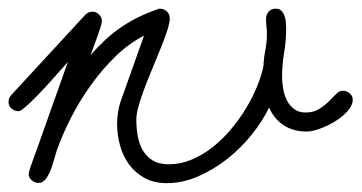

<svg xmlns="http://www.w3.org/2000/svg" viewBox="-62 -409 825 438"><path d="M-19.5 -155.3Q-28.3 -155.3 -35.4 -161.1Q-42.5 -167 -42.5 -176.3Q-42.5 -185.1 -36.6 -191.9L132.8 -375.5Q139.6 -382.3 149.4 -382.3Q157.7 -382.3 164.1 -375.7Q170.4 -369.1 170.4 -360.8Q170.4 -356.9 167 -346.2Q163.6 -335.4 159.2 -323Q154.8 -310.5 150.4 -299.3Q146 -288.1 144.5 -283.2Q161.1 -302.2 177.7 -317.6Q194.3 -333 212.6 -345.7Q231 -358.4 251.5 -368.7Q272 -378.9 295.4 -387.2Q297.4 -388.2 298.8 -388.7Q300.3 -389.2 302.7 -389.2Q312 -389.2 318.6 -383.1Q325.2 -377 325.2 -367.2Q325.2 -356.9 319.6 -339.6Q314 -322.3 305.4 -301Q296.9 -279.8 287.1 -256.3Q277.3 -232.9 268.8 -210.7Q260.3 -188.5 254.6 -168.9Q249 -149.4 249 -136.2Q249 -117.2 252.2 -98.9Q255.4 -80.6 263.7 -66.2Q272 -51.8 286.4 -43Q300.8 -34.2 323.2 -34.2Q349.1 -34.2 374 -44.4Q398.9 -54.7 421.4 -72Q443.8 -89.4 463.4 -112.3Q482.9 -135.3 498.3 -160.4Q513.7 -185.5 524.4 -211.7Q535.2 -237.8 539.6 -261.2L539.1 -261.7Q540 -278.8 543.5 -295.9Q546.9 -313 546.9 -330.6Q546.9 -339.4 545.9 -348.1Q544.9 -356.9 544.9 -365.7Q544.9 -375.5 550.8 -382.3Q556.6 -389.2 566.9 -389.2Q575.2 -389.2 579.8 -384.5Q584.5 -379.9 586.9 -373.3Q589.4 -366.7 590.1 -358.9Q590.8 -351.1 590.8 -345.2Q590.8 -316.9 586.2 -289.1Q581.5 -261.2 581.5 -233.4Q581.5 -220.7 584 -206.5Q586.4 -192.4 592.5 -180.2Q598.6 -168 609.1 -160.2Q619.6 -152.3 635.3 -152.3Q653.3 -152.3 665.8 -160.2Q678.2 -168 687.7 -177.2Q697.3 -186.5 704.6 -194.3Q711.9 -202.1 720.2 -202.1Q728 -202.1 735.4 -196.3Q742.7 -190.4 742.7 -182.1Q742.7 -168.5 730.7 -155.3Q718.8 -142.1 701.9 -131.8Q685.1 -121.6 667.2 -115.2Q649.4 -108.9 637.2 -108.9Q607.9 -108.9 585.9 -122.8Q564 -136.7 551.8 -163.6Q537.1 -132.8 512.2 -101.8Q487.3 -70.8 456.3 -46.4Q425.3 -22 389.9 -6.6Q354.5 8.8 318.4 8.8Q289.6 8.8 268.3 -2.7Q247.1 -14.2 232.9 -33.2Q218.8 -52.2 211.9 -76.9Q205.1 -101.6 205.1 -127.4Q205.1 -139.2 207.3 -153.1Q209.5 -167 213.4 -178.2L266.6 -327.6Q231.9 -310.1 201.4 -280.3Q170.9 -250.5 145.5 -215.1Q120.1 -179.7 100.3 -141.1Q80.6 -102.5 67.9 -66.9Q65.4 -59.6 62 -47.1Q58.6 -34.7 54 -22.2Q49.3 -9.8 42.5 -0.7Q35.6 8.3 25.9 8.3Q17.6 8.3 10.5 2.4Q3.4 -3.4 3.4 -12.2Q3.4 -15.1 6.6 -24.9Q9.8 -34.7 13.9 -46.1Q18.1 -57.6 22 -68.1Q25.9 -78.6 27.3 -83L92.8 -267.6Q89.4 -263.7 80.6 -253.9Q71.8 -244.1 60.8 -231.7Q49.8 -219.2 37.4 -205.8Q24.9 -192.4 13.4 -181.2Q2 -169.9 -6.8 -162.6Q-15.6 -155.3 -19.5 -155.3Z"/></svg>

Font: Helvetia Verbundene
Style: Regular
Weight: 400
Designer: Peter Wiegel, original typeface by Carl Albert Fahrenwaldt 1901
Foundry: Peter Wiegel
Version: Version 2.000